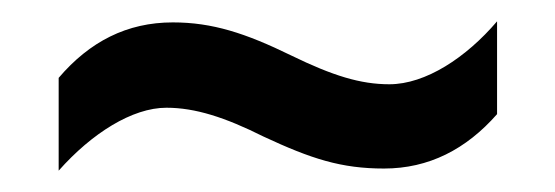

<svg xmlns="http://www.w3.org/2000/svg" viewBox="-20 -433 520 180"><path d="M227 -305C272 -284 300 -275 340 -275C382 -275 417 -293 446 -326V-413C417 -379 379 -354 345 -354C318 -354 292 -362 253 -381C210 -402 179 -412 142 -412C99 -412 64 -394 35 -360V-273C66 -308 104 -332 136 -332C163 -332 191 -323 227 -305Z"/></svg>

Font: Noto Sans Kannada Condensed Medium
Style: Regular
Weight: 500
Width: 3
Designer: Jelle Bosma - Monotype Design Team
Foundry: Monotype Imaging Inc.
Version: Version 2.005